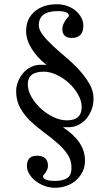

<svg xmlns="http://www.w3.org/2000/svg" viewBox="-20 -806 514 901"><path d="M198.2 -502Q156.2 -533.2 129.4 -576.2Q102.5 -619.1 102.5 -659.2Q102.5 -717.8 142.6 -752Q182.6 -786.1 247.1 -786.1Q271.5 -786.1 294.4 -778.3Q317.4 -770.5 334 -756.8Q350.6 -743.2 360.8 -724.6Q371.1 -706.1 371.1 -685.5Q371.1 -627.9 316.4 -627.9Q272.5 -627.9 272.5 -670.9Q272.5 -681.6 277.3 -692.4Q282.2 -703.1 288.1 -711.9Q294.9 -721.7 303.7 -730.5Q303.7 -753.9 251 -753.9Q162.1 -753.9 162.1 -687.5Q162.1 -666 181.2 -641.6Q200.2 -617.2 228.5 -590.8Q256.8 -564.5 290.5 -536.1Q324.2 -507.8 352.5 -476.6Q380.9 -445.3 399.9 -412.1Q418.9 -378.9 418.9 -343.8Q418.9 -315.4 409.7 -291Q400.4 -266.6 384.8 -248.5Q369.1 -230.5 348.1 -219.7Q327.1 -209 303.7 -209H275.4Q327.1 -174.8 353 -136.2Q378.9 -97.7 378.9 -51.8Q378.9 -23.4 367.7 -0.5Q356.4 22.5 337.4 39.6Q318.4 56.6 292.5 65.9Q266.6 75.2 237.3 75.2Q213.9 75.2 190.4 66.9Q167 58.6 148.4 44.4Q129.9 30.3 118.2 11.7Q106.4 -6.8 106.4 -27.3Q106.4 -75.2 153.3 -75.2Q205.1 -75.2 205.1 -27.3Q205.1 -17.6 201.2 -9.3Q197.3 -1 192.9 5.4Q188.5 11.7 185.1 15.1Q181.6 18.6 181.6 19.5Q181.6 28.3 188.5 33.2Q195.3 38.1 204.6 40Q213.9 42 224.1 42.5Q234.4 43 240.2 43Q271.5 43 293.5 30.8Q315.4 18.6 315.4 -19.5Q315.4 -54.7 296.4 -82.5Q277.3 -110.4 248 -135.7Q218.8 -161.1 185.5 -185.5Q152.3 -210 123 -237.8Q93.8 -265.6 74.7 -299.8Q55.7 -334 55.7 -377.9Q55.7 -401.4 64.9 -423.8Q74.2 -446.3 89.4 -463.9Q104.5 -481.4 125.5 -491.7Q146.5 -502 169.9 -502ZM185.5 -469.7Q110.4 -469.7 110.4 -411.1Q110.4 -380.9 127.9 -350.6Q145.5 -320.3 172.4 -295.9Q199.2 -271.5 231.4 -256.3Q263.7 -241.2 293.9 -241.2Q363.3 -241.2 363.3 -303.7Q363.3 -332 346.7 -361.8Q330.1 -391.6 304.2 -415.5Q278.3 -439.5 246.6 -454.6Q214.8 -469.7 185.5 -469.7Z"/></svg>

Font: Subtext
Style: Regular
Weight: 400
Designer: Christopher J. Fynn
Foundry: Christopher J. Fynn for DDC
Version: Version 1.000 preliminary